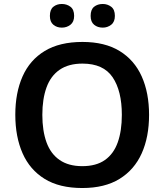

<svg xmlns="http://www.w3.org/2000/svg" viewBox="-20 -936 827 966"><path d="M394 10Q279 10 204.5 -36Q130 -82 93.5 -165Q57 -248 57 -359Q57 -469 93.5 -551.5Q130 -634 205 -679.5Q280 -725 395 -725Q507 -725 581.5 -679.5Q656 -634 693 -551.5Q730 -469 730 -358Q730 -247 693 -164.5Q656 -82 581.5 -36Q507 10 394 10ZM394 -100Q464 -100 508 -131Q552 -162 572.5 -220Q593 -278 593 -358Q593 -479 546.5 -547.5Q500 -616 395 -616Q325 -616 280 -585Q235 -554 214 -496Q193 -438 193 -358Q193 -278 214 -220Q235 -162 280 -131Q325 -100 394 -100ZM231 -856Q231 -888 248.5 -902Q266 -916 291 -916Q316 -916 334.5 -902Q353 -888 353 -856Q353 -826 334.5 -811.5Q316 -797 291 -797Q266 -797 248.5 -811.5Q231 -826 231 -856ZM436 -856Q436 -888 453.5 -902Q471 -916 497 -916Q521 -916 539.5 -902Q558 -888 558 -856Q558 -826 539.5 -811.5Q521 -797 497 -797Q471 -797 453.5 -811.5Q436 -826 436 -856Z"/></svg>

Font: Noto Sans Symbols SemiBold
Style: Regular
Weight: 600
Version: Version 2.002